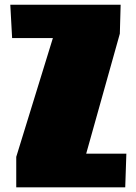

<svg xmlns="http://www.w3.org/2000/svg" viewBox="-20 -799 581 819"><path d="M494.6 -778.8 491.2 -655.3 347.7 -143.6H519L514.2 0H49.3V-129.9L205.6 -636.7H31.7L23.9 -778.8Z"/></svg>

Font: Coda ExtraBold
Style: Regular
Weight: 800
Version: Version 2.001; ttfautohint (v0.8) -r 50 -G 200 -x